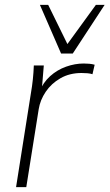

<svg xmlns="http://www.w3.org/2000/svg" viewBox="-20 -769 450 789"><path d="M46 0 107 -386Q112 -414 115 -443Q118 -472 119 -500H160L151 -391L141 -390Q157 -430 186 -456Q215 -482 251.5 -495Q288 -508 324 -508Q336 -508 347 -507Q358 -506 369 -503L360 -464Q351 -467 339.5 -468Q328 -469 315 -469Q266 -469 228.5 -447.5Q191 -426 168 -392Q145 -358 139 -320L88 0ZM231 -549 144 -749H178L257 -588L374 -749H410L279 -549Z"/></svg>

Font: Mulish ExtraLight ExtraLight
Style: Italic
Weight: 250
Italic angle: -9°
Version: Version 3.603